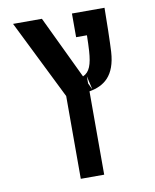

<svg xmlns="http://www.w3.org/2000/svg" viewBox="-89 -654 764 947"><g transform="rotate(-10 293.0 -180.5)"><path d="M238.3 224.6H355.5V-192.9C430.2 -205.6 487.3 -247.1 494.6 -366.2C497.1 -407.2 500 -534.2 500 -585.9H336.9V-467.3H391.1C390.6 -438 389.6 -409.7 388.2 -388.7C383.8 -322.8 371.1 -285.6 336.9 -271L186.5 -585.9H42L238.3 -189.9ZM355.5 -232.4V-268.1L371.1 -199.7Z"/></g></svg>

Font: Cascadia Code NF SemiBold
Style: Regular
Weight: 600
Monospace: yes
Designer: Aaron Bell
Foundry: Saja Typeworks
Version: Version 2404.023